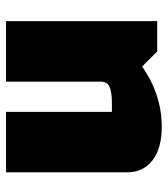

<svg xmlns="http://www.w3.org/2000/svg" viewBox="20 -575 555 635"><g transform="rotate(90 297.5 -257.5)"><path d="M150 -500 200 -450Q293 -515 400 -515Q470 -515 510 -484.5Q550 -454 550 -400V0H350V-350H319Q285 -350 267.5 -342.5Q250 -335 250 -312V0H50V-500Z"/></g></svg>

Font: Myanmar Thuriya
Style: Regular
Weight: 400
Designer: Danh Hong
Foundry: Google Inc.
Version: Version 2.00 November 23, 2015